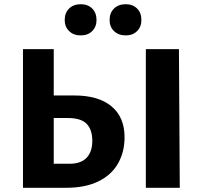

<svg xmlns="http://www.w3.org/2000/svg" viewBox="-20 -891 967 911"><path d="M89 0V-658H235V-114H310Q364 -114 391 -142.5Q418 -171 418 -223Q418 -275 391.5 -303Q365 -331 302 -331H202V-438H333Q447 -438 509 -386.5Q571 -335 571 -240Q571 -169 539.5 -114.5Q508 -60 446 -30Q384 0 294 0ZM672 0V-658H829L833 0ZM363 -723Q329 -723 308 -743.5Q287 -764 287 -796Q287 -830 308 -850.5Q329 -871 363 -871Q397 -871 417.5 -850.5Q438 -830 438 -796Q438 -764 417.5 -743.5Q397 -723 363 -723ZM577 -723Q542 -723 521 -743.5Q500 -764 500 -796Q500 -830 521 -850.5Q542 -871 577 -871Q610 -871 630.5 -850.5Q651 -830 651 -796Q651 -764 630.5 -743.5Q610 -723 577 -723Z"/></svg>

Font: Ysabeau SC ExtraBold
Style: Regular
Weight: 800
Designer: Christian Thalmann (Catharsis Fonts)
Version: Version 2.001;gftools[0.9.30]; featfreeze: smcp